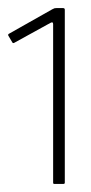

<svg xmlns="http://www.w3.org/2000/svg" viewBox="-50 -707 226 477"><path d="M85 -250Q82 -250 82 -253V-647Q82 -654 75 -650L-14 -601Q-15 -600 -16.5 -600Q-18 -600 -19 -601L-29 -618Q-31 -621 -28 -623L80 -684Q84 -686 85.5 -686.5Q87 -687 91 -687H106Q111 -687 111 -683V-253Q111 -250 107 -250Z"/></svg>

Font: Glory Thin
Style: Regular
Weight: 100
Designer: Robert Leuschke
Foundry: Robert Leuschke
Version: Version 1.011